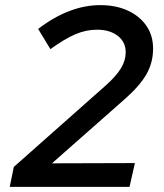

<svg xmlns="http://www.w3.org/2000/svg" viewBox="-20 -730 640 750"><path d="M18 0 34 -78 394 -397Q435 -434 453 -464Q471 -494 471 -526Q471 -566 440 -590Q409 -614 359 -614Q316 -614 274 -596Q232 -578 177 -538L129 -617Q189 -663 250 -686.5Q311 -710 372 -710Q433 -710 479.5 -688.5Q526 -667 552 -629Q578 -591 578 -540Q578 -485 551.5 -439Q525 -393 463 -339L183 -92L507 -93L486 0Z"/></svg>

Font: Red Hat Mono Medium
Style: Italic
Weight: 500
Italic angle: -12°
Monospace: yes
Designer: Pentagram, MCKL
Foundry: Pentagram, MCKL
Version: Version 1.023; ttfautohint (v1.8.3)